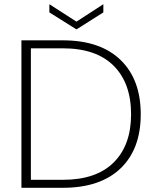

<svg xmlns="http://www.w3.org/2000/svg" viewBox="-20 -894 744 914"><path d="M279 -702Q457 -702 553.5 -609Q650 -516 650 -350Q650 -184 553.5 -92Q457 0 279 0H82V-702ZM279 -38Q438 -38 521 -120.5Q604 -203 604 -350Q604 -498 521 -581Q438 -664 279 -664H127V-38ZM472 -835 344 -754 215 -835V-874L344 -791L472 -874Z"/></svg>

Font: Fz Poppins ExtLt
Style: Regular
Weight: 200
Designer: Ninad Kale (Devanagari), Jonny Pinhorn (Latin)
Foundry: Indian Type Foundry
Version: Vit hóa bi Vntype.Com & FontZin.Com